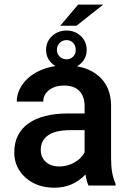

<svg xmlns="http://www.w3.org/2000/svg" viewBox="-20 -831 581 860"><path d="M43.9 0ZM376.5 0Q368.7 -15.1 362.8 -49.3Q306.2 9.8 224.1 9.8Q144.5 9.8 94.2 -35.6Q43.9 -81.1 43.9 -147.9Q43.9 -232.4 106.7 -277.6Q169.4 -322.8 286.1 -322.8H358.9V-357.4Q358.9 -398.4 335.9 -423.1Q313 -447.8 266.1 -447.8Q225.6 -447.8 199.7 -427.5Q173.8 -407.2 173.8 -376H55.2Q55.2 -419.4 84 -457.3Q112.8 -495.1 162.4 -516.6Q211.9 -538.1 272.9 -538.1Q365.7 -538.1 420.9 -491.5Q476.1 -444.8 477.5 -360.4V-122.1Q477.5 -50.8 497.6 -8.3V0ZM246.1 -85.4Q281.2 -85.4 312.3 -102.5Q343.3 -119.6 358.9 -148.4V-248H294.9Q229 -248 195.8 -225.1Q162.6 -202.1 162.6 -160.2Q162.6 -126 185.3 -105.7Q208 -85.4 246.1 -85.4ZM330.1 -810.5H442.4L322.8 -715.8H250ZM186.5 -607.4Q186.5 -645.5 213.4 -669.9Q240.2 -694.3 278.3 -694.3Q315.4 -694.3 341.8 -669.7Q368.2 -645 368.2 -607.4Q368.2 -571.3 342.5 -547.1Q316.9 -522.9 278.3 -522.9Q238.8 -522.9 212.6 -546.9Q186.5 -570.8 186.5 -607.4ZM234.9 -607.4Q234.9 -589.4 247.6 -577.4Q260.3 -565.4 278.3 -565.4Q295.9 -565.4 307.6 -577.4Q319.3 -589.4 319.3 -607.4Q319.3 -626.5 307.6 -638.9Q295.9 -651.4 278.3 -651.4Q260.3 -651.4 247.6 -638.9Q234.9 -626.5 234.9 -607.4Z"/></svg>

Font: Roboto Medium
Style: Regular
Weight: 500
Designer: Google
Version: Version 2.134; 2016; ttfautohint (v1.6)